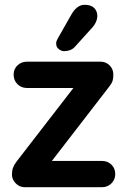

<svg xmlns="http://www.w3.org/2000/svg" viewBox="-20 -783 524 803"><path d="M462 -55Q462 -32 446 -16Q430 0 406 0H84Q61 0 45.5 -16.5Q30 -33 30 -52Q30 -69 34 -80.5Q38 -92 49 -107L287 -415H93Q69 -415 53 -431Q37 -447 37 -471Q37 -494 53 -509.5Q69 -525 93 -525H401Q423 -525 438.5 -509.5Q454 -494 454 -471Q454 -456 451 -445.5Q448 -435 437 -421L197 -110H406Q430 -110 446 -94.5Q462 -79 462 -55ZM215 -602Q215 -611 221 -621L279 -723Q289 -741 303 -752Q317 -763 334 -763Q361 -763 374.5 -749Q388 -735 387 -713Q385 -690 368 -670L292 -586Q276 -569 247 -569Q237 -569 225.5 -578Q214 -587 215 -602Z"/></svg>

Font: Quicksand
Style: Bold
Weight: 700
Version: Version 3.000